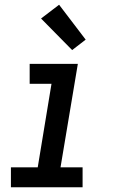

<svg xmlns="http://www.w3.org/2000/svg" viewBox="-20 -789 490 809"><path d="M26 0V-84H139L197 -436H105V-520H308L235 -84H328V0ZM284 -578 153 -711 229 -769 341 -622Z"/></svg>

Font: Iosevka Etoile Medium Oblique
Style: Regular
Weight: 500
Italic angle: -9°
Designer: Belleve Invis
Foundry: Belleve Invis
Version: Version 15.5.2; ttfautohint (v1.8.4)